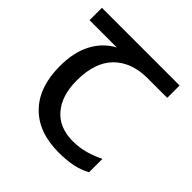

<svg xmlns="http://www.w3.org/2000/svg" viewBox="-150 -658 790 790"><g transform="rotate(45 245.0 -263.5)"><path d="M301 10Q183 10 118 -57Q53 -124 53 -245Q53 -325 82 -380.5Q111 -436 165 -465H6V-537H458V-465H345Q251 -465 197.5 -411.5Q144 -358 144 -252Q144 -165 187 -114.5Q230 -64 310 -64Q347 -64 381 -73.5Q415 -83 447 -99V-21Q418 -5 383 2.5Q348 10 301 10Z"/></g></svg>

Font: lgurmukhi85
Style: Book
Weight: 400
Designer: Jelle Bosma - Monotype Design Team
Foundry: Monotype Imaging Inc.
Version: Version 2.003